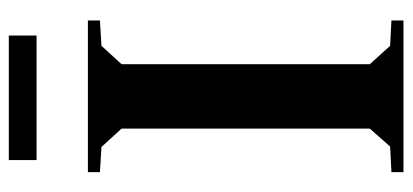

<svg xmlns="http://www.w3.org/2000/svg" viewBox="-266 -656 922 429"><g transform="rotate(-90 194.5 -441.0)"><path d="M363.8 -705.1V-678.2L307.1 -674.8L266.1 -629.9V-75.2L307.1 -29.8L363.8 -26.9V0H24.9V-26.9L82 -29.8L122.1 -75.2V-629.9L81.1 -674.8L24.9 -678.2V-705.1ZM51.8 -819.8V-881.8H330.1V-819.8Z"/></g></svg>

Font: Ortica Angular Bold
Style: Regular
Weight: 700
Designer: Benedetta Bovani
Foundry: Collletttivo
Version: Version 2.000;Glyphs 3.1.2 (3151)